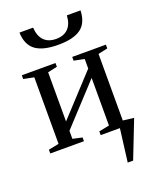

<svg xmlns="http://www.w3.org/2000/svg" viewBox="-160 -776 854 1059"><g transform="rotate(-20 267.5 -246.0)"><path d="M265.6 -547.9Q176.3 -547.9 132.6 -580.1Q88.9 -612.3 86.4 -684.6H166.5Q169.4 -634.3 194.8 -608.4Q220.2 -582.5 265.6 -582.5Q311 -582.5 336.4 -608.4Q361.8 -634.3 364.7 -684.6H444.8Q442.4 -611.8 398.7 -579.8Q355 -547.9 265.6 -547.9ZM520 -26.4 434.1 193.4H402.3L426.8 0H314V-22L375 -34.2V-313.5L160.2 -81.1V-34.2L215.8 -22V0H18.1V-22L79.1 -34.2V-424.8L18.1 -437V-459H215.8V-437L160.2 -424.8V-136.2L375 -368.7V-424.8L314 -437V-459H511.7V-437L456.1 -424.8V-34.2Z"/></g></svg>

Font: Times New Roman
Style: Regular
Weight: 400
Designer: Steve Matteson
Foundry: Ascender Corporation
Version: Version 2.00.3